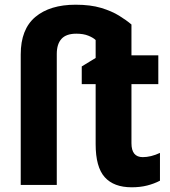

<svg xmlns="http://www.w3.org/2000/svg" viewBox="-20 -785 721 815"><path d="M539 10Q463 10 424.5 -33Q386 -76 386 -173V-428H327V-503L386 -539V-615Q376 -625 355 -633.5Q334 -642 304 -642Q261 -642 241 -620Q221 -598 221 -556V0H68V-554Q68 -661 130 -713Q192 -765 301 -765Q364 -765 409 -751.5Q454 -738 485.5 -718.5Q517 -699 538 -681V-550H652V-428H538V-177Q538 -118 586 -118Q603 -118 621.5 -122.5Q640 -127 659 -136V-18Q634 -5 604.5 2.5Q575 10 539 10Z"/></svg>

Font: Noto Sans Condensed ExtraBold
Style: Regular
Weight: 800
Width: 3
Designer: Monotype Design Team
Foundry: Monotype Imaging Inc.
Version: Version 2.013; ttfautohint (v1.8.4.7-5d5b)